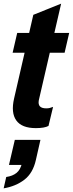

<svg xmlns="http://www.w3.org/2000/svg" viewBox="-25 -690 398 1049"><path d="M171 10Q94 10 64 -32Q34 -74 52 -152L157 -609L309 -670L187 -142Q183 -120 193 -109Q203 -98 228 -98Q238 -98 246.5 -100Q255 -102 265 -106L240 -2Q229 4 211.5 7Q194 10 171 10ZM44 -402 69 -510H353L328 -402ZM-5 339 9 277Q44 272 65.5 254.5Q87 237 95 201L142 211H24L56 74H196L171 184Q155 256 108 292Q61 328 -5 339Z"/></svg>

Font: Instrument Sans Condensed
Style: Bold Italic
Weight: 700
Width: 3
Italic angle: -13°
Designer: Rodrigo Fuenzalida
Foundry: fragTYPE
Version: Version 1.000;gftools[0.9.28]